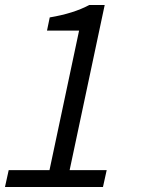

<svg xmlns="http://www.w3.org/2000/svg" viewBox="-24 -752 593 772"><path d="M390 0H-4L11 -68H175L294 -629H165L176 -682Q272 -698 335 -732H397L256 -68H405Z"/></svg>

Font: l_WÎeÑOS 300W
Style: Regular
Weight: 300
Designer: R?O
Version: Version 2.00 June 21, 2023